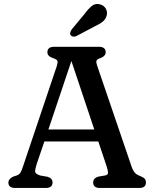

<svg xmlns="http://www.w3.org/2000/svg" viewBox="-20 -932 765 952"><path d="M240.5 -27.5Q240.5 0 207 0H55Q21.5 0 21.5 -27.5Q21.5 -44 44.5 -56L63 -62Q75.5 -66.5 81.2 -75.8Q87 -85 95.5 -111L261.5 -604Q267.5 -622.5 264.8 -630Q262 -637.5 245 -643Q215 -652.5 215 -672.5Q215 -700 248.5 -700H470.5Q504 -700 504 -672.5Q504 -652.5 473 -642Q461 -638 458.5 -630.8Q456 -623.5 461 -608.5L629 -116Q637 -90 646.8 -77.8Q656.5 -65.5 674.5 -59.5Q691.5 -52.5 697.5 -45.8Q703.5 -39 703.5 -27.5Q703.5 0 670.5 0H475Q442 0 442 -27.5Q442 -48 466.5 -56L503.5 -62.5Q516 -66 515.8 -76Q515.5 -86 508.5 -108L467.5 -230.5H200L162.5 -120.5Q154 -93.5 154.2 -81.8Q154.5 -70 178.5 -62L215.5 -55.5Q240.5 -48 240.5 -27.5ZM220 -290H447.5L334 -629.5ZM399 -862.5Q418 -888.5 435.8 -902.8Q453.5 -917 477.5 -910Q497 -904 505.5 -887.5Q514 -871 508.5 -853.5Q503.5 -836 489.2 -824.5Q475 -813 451 -802L358.5 -753Q351.5 -749.5 343.5 -750.5Q335.5 -751.5 331 -757Q326 -763.5 328.2 -770.8Q330.5 -778 335 -785.5Z"/></svg>

Font: Fraunces 9pt S100
Style: Regular
Weight: 400
Version: Version 1.000; ttfautohint (v1.8.3)